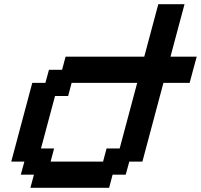

<svg xmlns="http://www.w3.org/2000/svg" viewBox="-20 -895 957 915"><path d="M125 0H500L516.6 -62.5H579.1L596.2 -125H658.7Q675.3 -187.5 708.7 -312.5Q742.2 -437.5 758.8 -500H883.8Q889.2 -520.5 900.4 -562.3Q911.6 -604 917.5 -625H792.5Q803.7 -667 825.9 -750.2Q848.1 -833.5 859.4 -875H734.4Q723.1 -833 700.9 -750Q678.7 -667 667.5 -625H292.5L275.9 -562.5H213.4L196.3 -500H133.8Q117.2 -437.5 83.7 -312.5Q50.3 -187.5 33.7 -125H96.2L79.1 -62.5H141.6ZM471.2 -125H221.2L237.8 -187.5H175.3Q186.5 -229 208.7 -312.3Q231 -395.5 242.2 -437.5H304.7L321.3 -500H633.8L550.3 -187.5H487.8Z"/></svg>

Font: Faithful 32x
Style: Oblique
Weight: 400
Foundry: Faithful Resource Pack
Version: Version 1.0; January 27, 2023